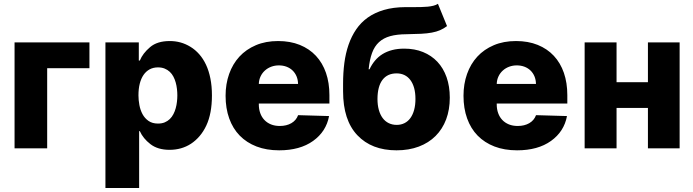

<svg xmlns="http://www.w3.org/2000/svg" viewBox="-20 -764 3571 989"><path d="M440.7 -545.5V-412.6H223V0H55V-545.5Z M695 -545.5V-452.1H700.3Q708.1 -471.2 721.1 -488.1Q734 -505 753.2 -521.3Q789.8 -552.6 854.8 -552.6Q883.5 -552.6 910 -545.3Q936.4 -538 961.3 -522.7Q985.8 -507.8 1006.2 -484.7Q1026.6 -461.6 1041.2 -430.6Q1055.8 -399.5 1063.7 -359.9Q1071.7 -320.3 1071.7 -272.4Q1071.7 -179 1042.6 -117.2Q1028.1 -86.3 1008 -62.9Q987.9 -39.4 963.8 -23.6Q939.6 -7.8 911.8 0Q883.9 7.8 853.7 7.8Q792.6 7.8 754.6 -21.7Q717 -50.8 700.3 -88.4H696.7V204.5H523.1V-545.5ZM693.2 -272.7Q693.2 -248.6 698 -222.8Q702.8 -197.1 714.1 -176Q725.5 -154.8 745 -141.2Q764.6 -127.5 793.7 -127.5Q813.6 -127.5 828.5 -133.7Q843.4 -139.9 854.6 -150.7Q865.8 -161.6 873.2 -176Q880.7 -190.3 885.1 -206.5Q889.6 -222.7 891.5 -239.7Q893.5 -256.7 893.5 -272.7Q893.5 -289.1 891.5 -305.9Q889.6 -322.8 885.1 -339Q880.7 -355.1 873.2 -369.3Q865.8 -383.5 854.6 -394Q843.4 -404.5 828.3 -410.7Q813.2 -416.9 793.7 -416.9Q769.9 -416.9 751.2 -407Q732.6 -397 719.6 -378.4Q706.7 -359.7 699.9 -333.1Q693.2 -306.5 693.2 -272.7Z M1412.6 -552.6Q1475.1 -552.6 1524.3 -532.7Q1573.5 -512.8 1607.4 -476.4Q1641.3 -440 1659.1 -388.7Q1676.8 -337.4 1676.8 -274.1V-230.8H1313.2V-226.2Q1313.2 -201.3 1320.7 -180.9Q1328.1 -160.5 1342 -146Q1355.8 -131.4 1375.9 -123.2Q1396 -115.1 1421.2 -115.1Q1455.6 -115.1 1480.6 -129.4Q1505.7 -143.8 1515.6 -170.8L1675.1 -166.2Q1660.2 -86.3 1592.7 -38Q1525.2 10.3 1418 10.3Q1352.6 10.3 1301.5 -9.4Q1250.4 -29.1 1214.8 -65.5Q1179.3 -101.9 1160.7 -153.9Q1142 -206 1142 -270.6Q1142 -331.3 1160.3 -383Q1178.6 -434.7 1213.2 -472.3Q1247.9 -509.9 1298.1 -531.2Q1348.4 -552.6 1412.6 -552.6ZM1313.2 -331.7H1515.3Q1514.9 -353.3 1507.5 -370.9Q1500 -388.5 1486.9 -401.1Q1473.7 -413.7 1455.6 -420.5Q1437.5 -427.2 1416.2 -427.2Q1395.6 -427.2 1377.1 -420.3Q1358.7 -413.4 1344.6 -400.7Q1330.6 -388.1 1322.3 -370.6Q1313.9 -353 1313.2 -331.7Z M1747.2 -333.1Q1747.2 -388.5 1753.7 -439.1Q1760.3 -489.7 1775.4 -533.4Q1790.5 -577.1 1814.8 -612.7Q1839.1 -648.4 1874.6 -673.7Q1910.2 -698.9 1957.9 -712.9Q2005.7 -726.9 2067.5 -727.3H2105.5Q2127.8 -727.3 2147.2 -727.6Q2166.5 -728 2183.1 -729.6Q2199.6 -731.2 2212.7 -734.6Q2225.9 -737.9 2235.8 -744.3L2282.7 -629.6Q2265.3 -616.5 2246.8 -608.5Q2228.3 -600.5 2204.5 -596.1Q2180.8 -591.6 2149.1 -590Q2117.5 -588.4 2073.5 -587.7Q2024.5 -587.4 1989.9 -577.8Q1955.3 -568.2 1932.2 -546.9Q1909.1 -525.6 1896.5 -491.3Q1883.9 -457 1878.9 -407.3H1883.5Q1895.2 -432.2 1911.8 -451.9Q1928.3 -471.6 1950.3 -485.3Q1972.3 -498.9 2000.2 -506.2Q2028.1 -513.5 2062.1 -513.5Q2115.8 -513.5 2159.1 -495.9Q2202.4 -478.3 2233.1 -445.7Q2263.8 -413 2280.4 -366.1Q2296.9 -319.2 2296.9 -261Q2296.9 -199.2 2278.1 -149.1Q2259.2 -99.1 2223.7 -63.6Q2188.2 -28.1 2137.3 -8.9Q2086.3 10.3 2022.4 10.3Q1894.2 10.3 1820.7 -67.5Q1747.2 -145.2 1747.2 -293.3ZM1924.4 -254.3Q1924.4 -223 1931.3 -198.2Q1938.2 -173.3 1951 -156.1Q1963.8 -138.8 1982.2 -129.8Q2000.7 -120.7 2023.4 -120.7Q2045.8 -120.7 2063.7 -129.8Q2081.7 -138.8 2094.1 -156.1Q2106.5 -173.3 2113.3 -198.2Q2120 -223 2120 -254.3Q2120 -285.9 2113.3 -310.4Q2106.5 -334.9 2093.9 -351.7Q2081.3 -368.6 2063.4 -377.3Q2045.5 -386 2023.1 -386Q1975.5 -386 1950.1 -352.5Q1924.7 -318.9 1924.4 -254.3Z M2638.1 -552.6Q2700.6 -552.6 2749.8 -532.7Q2799 -512.8 2832.9 -476.4Q2866.8 -440 2884.6 -388.7Q2902.3 -337.4 2902.3 -274.1V-230.8H2538.7V-226.2Q2538.7 -201.3 2546.2 -180.9Q2553.6 -160.5 2567.5 -146Q2581.3 -131.4 2601.4 -123.2Q2621.4 -115.1 2646.7 -115.1Q2681.1 -115.1 2706.1 -129.4Q2731.2 -143.8 2741.1 -170.8L2900.6 -166.2Q2885.7 -86.3 2818.2 -38Q2750.7 10.3 2643.5 10.3Q2578.1 10.3 2527 -9.4Q2475.9 -29.1 2440.3 -65.5Q2404.8 -101.9 2386.2 -153.9Q2367.5 -206 2367.5 -270.6Q2367.5 -331.3 2385.8 -383Q2404.1 -434.7 2438.7 -472.3Q2473.4 -509.9 2523.6 -531.2Q2573.9 -552.6 2638.1 -552.6ZM2538.7 -331.7H2740.8Q2740.4 -353.3 2733 -370.9Q2725.5 -388.5 2712.4 -401.1Q2699.2 -413.7 2681.1 -420.5Q2663 -427.2 2641.7 -427.2Q2621.1 -427.2 2602.6 -420.3Q2584.2 -413.4 2570.1 -400.7Q2556.1 -388.1 2547.8 -370.6Q2539.4 -353 2538.7 -331.7Z M3155.9 -545.5V-340.6H3317.5V-545.5H3480.8V0H3317.5V-208.1H3155.9V0H2991.5V-545.5Z"/></svg>

Font: Inter P Extra Bold
Style: Regular
Weight: 800
Designer: Rasmus Andersson
Foundry: rsms
Version: Version 3.018;git-588b23468